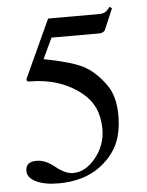

<svg xmlns="http://www.w3.org/2000/svg" viewBox="-51 -730 603 786"><g transform="rotate(-5 250.0 -337.0)"><path d="M438 -681 402 -596Q396 -583 375 -583H181L141 -498Q251 -477 300 -452.5Q349 -428 391 -370Q426 -322 426 -243Q426 -171 402.5 -122Q379 -73 328 -35Q260 14 158 14Q101 14 66 -3Q31 -20 31 -48Q31 -86 76 -86Q112 -86 150 -55Q189 -23 221 -23Q273 -23 314.5 -75Q356 -127 356 -192Q356 -288 289 -342Q202 -412 76 -412Q64 -412 64 -420L65 -425L174 -662H381Q398 -662 407.5 -667Q417 -672 429 -688Z"/></g></svg>

Font: STIX Math
Style: Regular
Weight: 400
Designer: MicroPress Inc., with final additions and corrections provided by Coen Hoffman, Elsevier (retired)
Version: Version 1.1.1